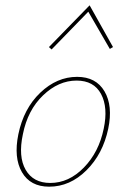

<svg xmlns="http://www.w3.org/2000/svg" viewBox="-20 -699 476 722"><path d="M317 -679 405 -522 393 -515 312 -655 174 -513 164 -522ZM165 3Q94 3 62.5 -51.5Q31 -106 49 -194Q69 -291 131.5 -350.5Q194 -410 270 -410Q341 -410 373 -355.5Q405 -301 387 -215Q367 -120 305 -58.5Q243 3 165 3ZM169 -11Q239 -11 295.5 -69Q352 -127 370 -215Q387 -295 360 -345.5Q333 -396 268 -396Q200 -396 142 -340.5Q84 -285 66 -194Q48 -110 76.5 -60.5Q105 -11 169 -11Z"/></svg>

Font: EauTestText Thin
Style: Italic
Weight: 250
Italic angle: -12°
Designer: Christian Thalmann (Catharsis Fonts)
Version: Version 0.001;PS 000.001;hotconv 1.0.88;makeotf.lib2.5.64775